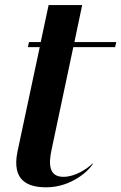

<svg xmlns="http://www.w3.org/2000/svg" viewBox="-20 -752 491 778"><path d="M189 -145.5 277 -561H446.5L451 -581.5H281.5L313 -731.5H177L145 -581.5H97.5L93 -561H141L51 -138.5C26 -18 95 7 167 7C272 7 343.5 -64 357 -89H354.5C332.5 -67.5 283.5 -35 236.5 -35.5C181 -35.5 175 -82 189 -145.5Z"/></svg>

Font: Beautique Display
Style: Bold
Weight: 700
Italic angle: -12°
Designer: Nhat-Quang Ngo
Version: Version 1.100;Glyphs 3.2.3 (3260)